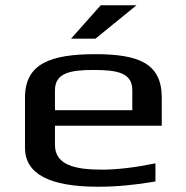

<svg xmlns="http://www.w3.org/2000/svg" viewBox="-20 -700 709 730"><path d="M343 -494C172 -494 75 -458 75 -329V-138C75 -39 168 10 353 10C423 10 496 3 571 -10V-79C493 -63 425 -55 368 -55C264 -55 189 -73 189 -149V-222H595V-329C595 -458 509 -494 343 -494ZM336 -434C427 -434 483 -423 483 -357V-281H189V-357C189 -423 248 -434 336 -434ZM499 -680H363L250 -553H343Z"/></svg>

Font: Gamestation Extended
Style: Regular
Weight: 400
Width: 7
Designer: Jonas Hecksher
Foundry: Jonas Hecksher, Playtypeª, e-types AS
Version: Version 1.003